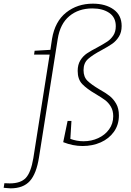

<svg xmlns="http://www.w3.org/2000/svg" viewBox="-115 -790 713 1048"><path d="M428 -302Q462 -283 483 -266.5Q504 -250 519 -224Q534 -198 534 -160Q534 -109 507 -71Q480 -33 435 -13Q390 7 336 7Q283 7 230 -14L254 -130H275L269 -32Q304 -19 341 -19Q384 -19 421 -36Q458 -53 480.5 -84Q503 -115 503 -156Q503 -186 490 -208Q477 -230 458 -244Q439 -258 407 -277Q359 -305 334 -331Q309 -357 309 -403Q309 -437 323.5 -460.5Q338 -484 359.5 -498.5Q381 -513 416 -531Q451 -550 470.5 -563Q490 -576 503.5 -596.5Q517 -617 517 -647Q517 -695 481.5 -719.5Q446 -744 389 -744Q314 -744 263.5 -702Q213 -660 200 -577L98 68Q84 158 48 198Q12 238 -57 238Q-67 238 -78 236.5Q-89 235 -95 235L-91 210Q-80 211 -62 211Q-2 211 26 181Q54 151 67 73L156 -492H71L74 -513L160 -518L169 -578Q185 -673 246 -721.5Q307 -770 392 -770Q461 -770 505 -738.5Q549 -707 549 -648Q549 -614 534 -590Q519 -566 497.5 -551Q476 -536 439 -516Q390 -490 365.5 -468Q341 -446 341 -407Q341 -370 362.5 -349Q384 -328 428 -302Z"/></svg>

Font: Bitter Pro ExtraLight
Style: Italic
Weight: 275
Italic angle: -9°
Designer: Sol Matas, and Bitter project Authors
Foundry: Sol Matas
Version: Version 1.010